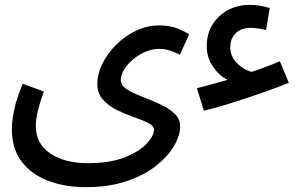

<svg xmlns="http://www.w3.org/2000/svg" viewBox="-20 -541 1246 793"><path d="M822 -84 793 -177Q819 -183 851.5 -192Q884 -201 920 -211Q886 -228 860 -265Q834 -302 834 -351Q834 -403 858.5 -441Q883 -479 923 -500Q963 -521 1011 -521Q1032 -521 1053 -517.5Q1074 -514 1094 -508L1079 -417Q1063 -421 1046 -423.5Q1029 -426 1016 -426Q975 -426 953 -403Q931 -380 931 -347Q931 -309 958 -281Q985 -253 1020 -244Q1049 -254 1078.5 -265Q1108 -276 1136 -288L1173 -199Q1141 -186 1095.5 -169.5Q1050 -153 1000.5 -136.5Q951 -120 904.5 -106Q858 -92 822 -84ZM29 -8Q29 -43 39 -89.5Q49 -136 74 -195L161 -163Q145 -119 136.5 -84.5Q128 -50 128 -20Q128 53 188 93Q248 133 343 133Q434 133 494.5 109Q555 85 585.5 52.5Q616 20 616 -5Q616 -21 592.5 -33Q569 -45 534 -57Q499 -69 464 -86Q429 -103 405.5 -129Q382 -155 382 -195Q382 -235 402.5 -277Q423 -319 458.5 -355Q494 -391 540.5 -413.5Q587 -436 638 -436Q681 -436 712.5 -423.5Q744 -411 761 -399L723 -315Q704 -325 682.5 -332Q661 -339 638 -339Q600 -339 563 -318.5Q526 -298 502.5 -268Q479 -238 479 -209Q479 -191 496.5 -177.5Q514 -164 542 -152Q570 -140 601 -128Q632 -116 660 -101Q688 -86 706 -66.5Q724 -47 724 -20Q724 19 698 63Q672 107 622.5 145.5Q573 184 500.5 208Q428 232 335 232Q248 232 178.5 205.5Q109 179 69 126Q29 73 29 -8Z"/></svg>

Font: Noto Sans Arabic Med
Style: Regular
Weight: 500
Designer: Monotype Design Team, Nadine Chahine, Nizar Qandah and Khaled Hosny
Foundry: Monotype Imaging Inc.
Version: Version 2.012; ttfautohint (v1.8.4.7-5d5b)